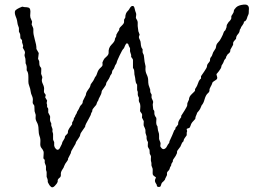

<svg xmlns="http://www.w3.org/2000/svg" viewBox="-20 -794 1139 832"><path d="M1023.9 -672.9 1019 -664.6Q1018.6 -653.8 1010.7 -645.5Q1002.9 -637.2 1002.9 -626Q990.2 -613.3 990.2 -607.4V-600.1L978 -578.1V-574.2Q978 -566.4 966.8 -559.1Q960.9 -550.8 960.4 -548.8Q960 -546.9 959.5 -544.9Q958.5 -540 955.1 -537.6Q952.1 -535.2 949.7 -527.8Q947.3 -520.5 943.4 -515.1Q939 -509.8 939 -504.4Q938.5 -498.5 928.7 -485.8Q918.9 -473.1 918 -473.1Q918 -470.2 920.9 -460.9Q923.8 -451.7 913.6 -446.3Q903.8 -440.4 900.9 -437Q899.9 -435.1 898.9 -431.2Q897.9 -427.2 892.6 -418Q887.2 -408.7 887.7 -403.3Q888.2 -397.9 886.2 -397Q885.7 -394 880.9 -390.1Q872.1 -382.8 866.7 -364.3Q861.8 -345.7 854 -337.9Q848.1 -321.3 840.8 -313Q833 -305.2 833 -300.8L828.1 -289.1Q827.1 -287.1 827.1 -285.6L826.2 -278.8Q823.2 -274.9 817.4 -269Q808.6 -260.3 806.2 -250.5Q803.2 -240.7 799.3 -239.3Q794.9 -237.8 793 -237.3Q791 -236.8 789.6 -235.8Q788.1 -234.9 789.6 -231Q791 -227.1 791 -226.1L789.1 -219.2V-208Q788.1 -207 787.1 -205.1Q786.1 -203.1 781.2 -196.8Q776.4 -190.4 775.9 -186.5Q775.9 -183.1 774.9 -181.6Q773.9 -180.2 771.5 -178.2Q769 -176.3 766.6 -169.9Q764.2 -163.6 761.7 -158.7Q758.8 -154.3 753.9 -148.4Q747.1 -140.6 747.1 -135.7V-130.9Q741.2 -116.7 735.8 -110.4Q729 -101.6 729 -98.6V-94.2L722.2 -83V-79.1L721.2 -76.2L716.8 -68.8Q715.3 -59.6 710.9 -55.2Q706.1 -50.8 704.6 -47.9Q703.1 -44.9 703.6 -40.5Q704.1 -36.1 703.1 -34.2L695.8 -19.5Q695.8 -15.1 689 -8.8Q682.1 -2.9 680.7 -0.5Q679.2 2 678.7 4.9Q678.2 7.8 676.3 12.2Q674.3 16.6 667 16.1Q659.2 16.1 659.2 6.8Q658.2 4.9 654.3 -1.5Q650.4 -7.8 651.9 -15.1L655.8 -24.9Q655.8 -25.9 649.4 -29.8Q643.1 -34.2 642.1 -38.1Q641.1 -42 641.6 -51.3Q642.1 -60.5 641.1 -64L637.2 -74.2Q636.2 -75.2 636.2 -81.1V-87.9Q632.8 -98.6 633.8 -106.9Q634.8 -115.2 633.8 -118.2Q632.8 -121.1 630.9 -124Q628.9 -127 628.9 -127.9L627.9 -144Q627.9 -146 625 -149.9Q622.1 -154.3 621.1 -157.2Q620.1 -160.2 620.6 -167.5Q621.1 -174.8 621.1 -178.2Q615.2 -187.5 615.2 -193.8V-203.1L610.8 -216.8Q609.9 -219.7 610.4 -226.1Q610.8 -232.4 607.4 -239.3Q604 -246.1 603 -249Q602.1 -252 602.5 -258.8Q603 -265.6 603 -269L595.2 -284.2Q595.2 -286.1 595.7 -291.5Q596.7 -296.9 594.7 -300.8Q592.8 -304.7 591.8 -305.2Q586.9 -310.1 586.9 -314L587.9 -327.1Q588.9 -333 586.9 -344.2Q581.1 -353.5 581.5 -360.4Q582 -366.7 582 -370.1Q577.1 -379.9 577.1 -382.8V-396Q574.2 -401.9 574.2 -404.8V-426.8Q574.2 -427.7 571.3 -431.2Q568.4 -434.6 566.9 -446.3Q565.9 -458 564.5 -462.4Q563 -466.8 562.5 -471.7Q562 -476.6 562 -481.4Q562 -486.8 561 -491.2L556.2 -500V-534.2Q556.2 -538.1 551.8 -542.5Q547.4 -546.9 548.3 -551.8Q548.8 -556.2 547.9 -557.1L543.9 -569.8Q543 -573.2 543.5 -578.1Q543.9 -583 543.5 -585Q543 -586.9 541 -589.8Q539.1 -592.8 538.1 -595.2Q536.1 -606.4 529.8 -606Q526.4 -606.4 522 -596.7Q518.1 -586.9 517.1 -585Q510.3 -580.1 498 -553.2Q485.8 -526.9 485.8 -524.4Q485.8 -522 485.4 -521Q484.9 -520 483.9 -518.6Q482.9 -517.1 482.4 -516.1Q481.9 -515.1 481 -513.7Q480 -512.7 479 -510.7Q478 -508.8 476.1 -502.9Q474.1 -497.1 472.7 -495.1Q471.2 -493.2 469.2 -491.2Q467.8 -489.3 466.8 -487.3Q465.8 -485.4 465.8 -483.4Q465.8 -481.4 464.8 -477.5Q463.9 -473.6 460.9 -470.7Q458 -467.8 455.6 -460.4Q453.1 -453.6 447.8 -446.3Q439.9 -436 439.9 -430.7Q439.5 -424.8 431.6 -415Q423.8 -405.3 422.4 -402.3Q419.9 -397 419.9 -392.6Q419.9 -388.7 413.1 -376Q406.2 -363.8 405.8 -358.9Q400.9 -352.1 399.9 -348.1Q398.9 -343.8 397.5 -340.8Q396 -337.9 389.6 -331.1Q379.9 -320.3 379.9 -315.4V-312L375 -303.2Q375 -297.4 364.3 -278.8Q349.6 -252.9 349.1 -248.5V-245.1Q345.7 -240.2 338.9 -230.5Q328.1 -216.3 327.6 -210Q326.7 -203.1 318.8 -192.4Q311 -181.6 309.6 -178.7Q308.1 -175.8 308.1 -173.8Q308.1 -171.9 307.1 -170.4Q305.7 -168.9 302.7 -163.1Q299.8 -157.2 295.9 -151.4Q287.1 -138.7 287.1 -130.9L274.9 -106.9V-103.5Q274.9 -101.1 269.5 -93.8Q264.2 -86.9 263.2 -85Q262.7 -83 260.7 -80.1Q259.3 -77.1 257.8 -73.7Q256.8 -69.8 255.4 -67.4Q253.9 -64.9 249.5 -58.1Q242.7 -47.9 243.7 -38.1Q244.6 -28.3 238.3 -23.9Q230 -17.6 230 -11.7V-6.8Q227.1 2 217.3 11.7Q207.5 21.5 201.2 15.6Q194.8 10.3 192.9 5.9Q190.9 1.5 189 -1Q187 -3.9 187 -5.4V-11.7Q187 -16.6 182.1 -27.8V-48.8L179.2 -58.1V-74.2Q177.7 -77.1 173.8 -88.9V-101.1L168 -107.9Q168 -112.8 168.9 -123.5Q169.9 -134.3 168.5 -138.2Q167 -142.1 164.6 -146Q162.1 -149.9 159.2 -153.3Q153.3 -160.2 154.8 -175.8Q156.2 -191.9 151.9 -202.6Q147 -215.8 147 -233.4Q147 -251.5 140.1 -263.7Q133.3 -275.9 134.3 -284.7Q134.8 -293.9 134.8 -295.9Q129.9 -310.5 129.9 -312L128.9 -334Q128.9 -336.9 126 -340.3Q123 -343.8 122.1 -346.7Q121.1 -349.6 122.1 -357.9Q123.5 -368.2 118.7 -378.4Q113.8 -389.2 113.3 -395.5Q112.8 -401.4 110.8 -409.2Q108.9 -417 106.4 -422.9Q103 -431.2 103 -439.5V-460Q103 -481 96.2 -487.8Q95.2 -491.2 95.7 -497.1Q96.7 -508.3 90.8 -520V-528.3Q90.8 -541 87.9 -547.4Q85 -553.7 87.4 -561Q89.8 -568.4 85 -576.2Q80.1 -584 79.1 -586.4Q78.1 -588.9 79.6 -591.8Q81.5 -595.7 78.1 -603Q74.7 -610.4 75.7 -615.7Q76.2 -621.1 73.7 -622.6Q70.8 -624 69.3 -627Q67.9 -629.9 67.9 -636.7Q67.9 -644 66.9 -647L62 -657.2V-671.9Q62 -674.3 59.1 -681.2Q56.2 -688 55.2 -696.8Q54.2 -705.6 51.8 -712.9L47.4 -724.6Q43 -736.3 44.9 -745.1Q46.9 -753.9 76.2 -765.1L86.4 -763.2Q105.5 -762.7 108.4 -757.8Q111.8 -752.9 111.8 -744.1L110.8 -726.1Q110.8 -722.2 111.8 -717.8L119.1 -700.2L117.2 -688L124 -671.9Q125 -667 124.5 -657.2Q124 -647.5 130.9 -622.1Q138.2 -595.7 137.7 -589.8Q137.2 -584 138.2 -581.1L147.9 -564L145 -539.1L149.9 -528.8Q149.9 -511.2 153.3 -506.3Q157.2 -502 158.2 -499.5Q159.2 -497.1 158.7 -487.3Q158.2 -477.5 158.2 -474.1L163.1 -460.9Q164.1 -458 162.1 -451.7Q159.2 -442.9 166 -429.2Q172.4 -415.5 170.9 -406.2Q169.9 -397 170.9 -394Q171.9 -391.1 174.8 -387.7Q177.7 -384.3 178.2 -381.8L175.8 -372.1L184.1 -358.4L182.1 -347.2L184.1 -339.8Q184.1 -335 184.1 -330.1Q189 -325.2 189 -321.8V-306.2Q195.8 -293 196.8 -291Q197.8 -289.1 196.8 -279.3Q195.8 -269.5 202.1 -259.8V-250Q206.1 -238.3 207 -236.3Q208 -234.4 207.5 -230.5Q207 -226.1 207 -225.1L210 -213.9V-189.9Q210 -188 214.8 -178.2V-163.1Q215.8 -155.3 221.7 -149.4Q233.9 -136.2 244.1 -162.1Q249 -170.9 249 -173.3Q249 -177.7 254.9 -186Q260.7 -194.8 261.2 -198.7Q261.2 -203.1 262.7 -204.6Q264.2 -206.1 266.1 -208.5Q268.1 -210.9 271.5 -213.9Q274.9 -216.8 274.4 -222.7Q273.9 -228.5 281.2 -239.7Q289.1 -251 290.5 -252.4Q292 -253.9 292.5 -255.4Q293 -256.8 292.5 -259.3Q292 -261.7 293 -263.7Q293.9 -265.6 296.4 -269.5Q299.8 -274.4 299.8 -278.3Q299.8 -282.2 301.8 -284.2Q304.7 -286.6 305.7 -291Q306.6 -294.9 309.6 -298.8Q312.5 -302.7 313 -304.7Q313 -306.6 313.5 -308.6Q314 -310.1 316.4 -313Q318.8 -315.9 321.8 -322.3Q324.2 -329.1 326.2 -332Q329.1 -337.4 334 -341.8Q338.9 -346.7 338.9 -356L352.1 -382.3Q352.1 -392.1 361.3 -404.3Q370.6 -416.5 371.6 -421.9Q372.1 -429.2 378.4 -436Q384.3 -442.9 388.2 -451.7Q391.6 -460.4 394.5 -462.9Q397.5 -465.3 401.4 -478Q405.3 -490.7 413.6 -498.5Q421.9 -505.9 423.3 -508.8Q424.8 -511.7 424.3 -516.6Q423.8 -522 423.8 -522.9Q423.8 -523.4 427.7 -532.2Q431.6 -541 439.5 -546.9Q451.2 -556.6 450.7 -565.4Q449.2 -586.4 462.9 -600.1Q476.6 -613.8 477.5 -621.1Q478 -627.9 481 -631.8Q483.9 -635.7 483.9 -638.7V-643.1Q490.2 -655.8 496.1 -663.1L497.1 -670.9Q499 -674.8 508.8 -684.1Q518.6 -693.4 517.6 -700.2Q517.1 -707 517.6 -708.5Q518.1 -710 520 -712.9Q522 -715.8 522.9 -717.8Q522.9 -737.8 535.2 -748Q538.1 -751 539.1 -752.9Q547.9 -770 555.2 -768.1Q561 -768.6 563.5 -756.8Q565.9 -745.1 568.8 -738.8Q571.8 -732.4 568.8 -717.8Q568.8 -714.8 573.2 -708Q577.6 -701.2 576.7 -690.9Q576.2 -680.7 577.6 -673.8Q579.1 -667 579.1 -662.6Q579.1 -658.2 580.1 -657.2L585 -644Q585 -642.1 583 -638.2Q580.1 -632.3 585 -623.5Q589.8 -614.7 589.8 -606.9Q589.8 -599.1 592.8 -588.9L598.1 -580.1Q598.1 -578.1 597.7 -572.3Q597.2 -565.9 600.6 -560.5Q604 -555.7 604.5 -543.9Q605.5 -526.4 610.8 -506.8Q610.8 -503.9 610.4 -497.6Q609.4 -484.4 615.7 -471.2Q622.1 -458 622.1 -446.3Q622.1 -434.6 624 -425.8L630.9 -405.8V-399.9Q630.9 -394.5 633.3 -390.6Q635.7 -386.7 636.7 -384.8Q637.7 -382.8 636.7 -377.9Q636.2 -373 636.7 -370.6Q637.2 -368.2 638.7 -365.2Q640.1 -362.3 641.6 -359.4Q643.1 -356.4 643.6 -353.5Q644 -351.1 642.6 -345.7Q641.1 -340.8 642.6 -333Q644 -325.2 644 -319.8Q648.9 -314.9 648.9 -310.5V-302.7Q648.9 -294.4 657.2 -283.2Q658.2 -279.3 657.2 -269.5Q655.8 -253.4 662.1 -247.1Q663.1 -244.1 663.6 -236.3Q664.1 -228.5 667 -221.2Q669.9 -214.4 669.4 -205.6Q668.9 -196.3 669.4 -192.4Q669.9 -188.5 672.9 -182.1Q675.8 -175.8 675.8 -171.9Q675.8 -168 674.8 -163.1Q673.8 -158.2 680.2 -151.9Q686 -146 691.9 -148.4Q697.8 -150.9 700.7 -155.3Q703.1 -160.2 705.1 -163.1Q707 -166 707.5 -167.5Q708 -168.9 710.9 -171.9Q713.9 -174.8 713.9 -178.7Q713.9 -182.6 716.8 -187Q719.7 -191.9 726.6 -208.5Q732.9 -225.1 734.9 -229L738.8 -232.9Q738.8 -233.9 740.2 -235.8V-240.2Q746.1 -246.1 752 -254.9V-259.8Q752 -269.5 765.1 -286.1V-290Q765.1 -293.9 767.6 -295.9Q769.5 -297.9 780.3 -315.9Q791 -334 791 -335.9L792 -347.2L798.8 -362.3Q798.8 -375.5 812 -387.2Q825.2 -398.9 825.2 -402.3V-407.2Q826.2 -410.2 830.1 -415.5Q834 -420.9 837.9 -432.6Q841.8 -444.8 846.2 -449.2Q850.1 -453.1 851.1 -454.1V-463.9Q853.5 -467.8 865.2 -484.4Q877 -501 877 -507.3Q877 -514.2 883.8 -521.5Q890.6 -528.8 890.1 -533.7Q890.1 -539.1 891.1 -541Q891.1 -543 895 -547.4Q898.9 -551.8 900.9 -559.6Q902.8 -567.4 908.7 -575.2Q914.1 -583 915 -585.4Q916 -587.9 916.5 -593.3Q917.5 -602.5 925.3 -610.4Q933.1 -618.2 938.5 -629.4Q943.8 -640.1 945.3 -643.1Q946.8 -646 948.7 -652.3Q950.7 -658.7 953.6 -660.2Q956.1 -662.1 957 -664.1L961.9 -676.8V-680.2Q961.9 -687 971.2 -699.2Q972.2 -699.2 977.5 -705.6Q982.9 -711.9 982.4 -717.3Q981.9 -723.1 982.9 -725.1Q983.9 -727.1 987.3 -731.9Q993.2 -740.2 993.2 -746.1Q993.2 -752 1002.9 -761.7Q1012.7 -771.5 1034.7 -773.9Q1056.2 -776.9 1058.6 -759.8Q1059.1 -756.8 1058.6 -753.9Q1058.1 -751 1058.1 -747.6V-742.2Q1058.1 -733.4 1055.7 -729.5Q1053.2 -725.6 1049.8 -713.9Q1045.9 -702.1 1037.1 -700.2Q1037.1 -692.9 1031.2 -685.5Q1023.4 -675.8 1023.9 -672.9Z"/></svg>

Font: AntiqueNobleLightItalic
Style: LightItalic
Weight: 400
Version: Version 001.000